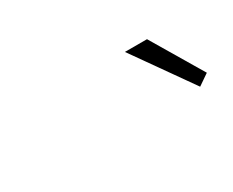

<svg xmlns="http://www.w3.org/2000/svg" viewBox="-33 -808 293 241"><g transform="rotate(-30 113.0 -687.5)"><path d="M150 -730H182L226 -656L210 -645Z"/></g></svg>

Font: Raleway Thin
Style: Italic
Weight: 100
Italic angle: -12°
Designer: Matt McInerney, Pablo Impallari, Rodrigo Fuenzalida
Foundry: Matt McInerney, Pablo Impallari, Rodrigo Fuenzalida
Version: Version 4.026